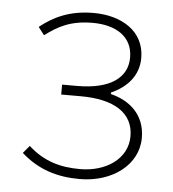

<svg xmlns="http://www.w3.org/2000/svg" viewBox="-45 -582 575 637"><g transform="rotate(5 242.5 -263.5)"><path d="M243 13C352 13 437 -51 437 -141C437 -220 383 -262 322 -277V-282C376 -306 412 -347 412 -405C412 -494 335 -540 242 -540C161 -540 108 -513 64 -478L84 -452C128 -485 169 -507 242 -507C317 -507 375 -474 375 -403C375 -337 320 -294 208 -294H158V-261H223C334 -261 399 -221 399 -143C399 -67 327 -20 242 -20C176 -20 121 -35 69 -82L48 -57C105 -6 169 13 243 13Z"/></g></svg>

Font: Source Han Sans CN ExtraLight
Style: Regular
Weight: 250
Designer: Ryoko NISHIZUKA (kana & ideographs); Paul D. Hunt (Latin, Greek & Cyrillic); Wenlong ZHANG (bopomofo); Sandoll Communica
Foundry: Adobe Systems Incorporated
Version: Version 1.004;PS 1.004;hotconv 16.6.51;makeotf.lib2.5.65220